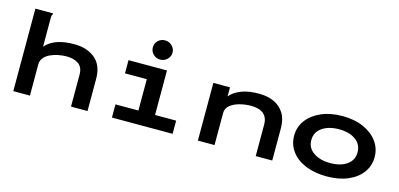

<svg xmlns="http://www.w3.org/2000/svg" viewBox="-64 -1093 3128 1504"><g transform="rotate(15 1500.0 -341.0)"><path d="M80 -669H223V-660Q217 -654 216 -647Q215 -640 215 -623V-397Q254 -440 311 -459.5Q368 -479 446 -479Q552 -479 617 -424.5Q682 -370 682 -262V0H548V-259Q548 -320 510 -345.5Q472 -371 414 -371Q381 -371 346 -364Q311 -357 281.5 -343Q252 -329 233.5 -306.5Q215 -284 215 -254V0H80Z M880 0V-107H1066V-361H889V-468H1201V-107H1372V0ZM1127 -536Q1094 -536 1070.5 -559Q1047 -582 1047 -614Q1047 -647 1070 -669.5Q1093 -692 1127 -692Q1159 -692 1183 -669Q1207 -646 1207 -614Q1207 -582 1183 -559Q1159 -536 1127 -536Z M1577 0V-468H1712V-395Q1744 -434 1804 -457Q1864 -480 1948 -479Q2015 -479 2067.5 -455Q2120 -431 2150 -383Q2180 -335 2180 -262V0H2046V-259Q2046 -310 2013 -340.5Q1980 -371 1910 -371Q1863 -371 1817.5 -359Q1772 -347 1742 -322.5Q1712 -298 1712 -260V0Z M2623 10Q2525 10 2451 -20.5Q2377 -51 2336 -106.5Q2295 -162 2295 -233Q2295 -303 2336 -358.5Q2377 -414 2451 -446.5Q2525 -479 2623 -479Q2721 -479 2794 -446.5Q2867 -414 2907.5 -358.5Q2948 -303 2948 -233Q2948 -162 2907.5 -107Q2867 -52 2794 -21Q2721 10 2623 10ZM2623 -98Q2707 -98 2758 -134.5Q2809 -171 2809 -234Q2809 -299 2758 -335.5Q2707 -372 2623 -372Q2540 -372 2487 -335.5Q2434 -299 2434 -234Q2434 -171 2487 -134.5Q2540 -98 2623 -98Z"/></g></svg>

Font: Inconsolata ExtraExpanded ExtraBold
Style: Regular
Weight: 800
Width: 8
Monospace: yes
Designer: Raph Levien, Cyreal, Brenton Simpson
Foundry: Raph Levien, Cyreal, Google
Version: Version 3.001; ttfautohint (v1.8.2.53-6de2)